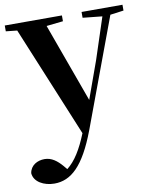

<svg xmlns="http://www.w3.org/2000/svg" viewBox="-96 -604 767 943"><g transform="rotate(-10 287.5 -132.5)"><path d="M376 -507 473 -497 405 -290 338 -104 195 -498 278 -507V-536H-7V-507L49 -501L277 51C246 128 214 180 173 212L158 194C133 165 106 144 71 144C36 144 1 162 -5 201C-2 245 47 271 99 271C182 271 248 212 312 43L513 -498L580 -507V-536H376Z"/></g></svg>

Font: Noto Serif CJK KR
Style: Bold
Weight: 700
Designer: Ryoko NISHIZUKA 西塚涼子 (kana & ideographs); Frank Grießhammer (Latin, Greek & Cyrillic); Wenlong ZHANG 张文龙 (bopomofo); San
Foundry: Adobe
Version: Version 2.001;hotconv 1.1.0;makeotfexe 2.6.0